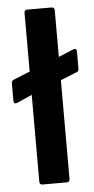

<svg xmlns="http://www.w3.org/2000/svg" viewBox="-58 -715 365 747"><g transform="rotate(-5 124.5 -341.5)"><path d="M77 0Q66 0 66 -12V-351L7 -325Q-7 -320 -7 -335V-403Q-7 -413 2 -416L66 -442V-671Q66 -683 77 -683H172Q184 -683 184 -671V-489L242 -513Q256 -518 256 -503V-436Q256 -426 246 -423L184 -398V-12Q184 0 172 0Z"/></g></svg>

Font: Sofia Sans
Style: Bold
Weight: 700
Designer: Botio Nikoltchev, Ani Petrova
Foundry: lettersoup
Version: Version 4.100; ttfautohint (v1.8.4.7-5d5b)